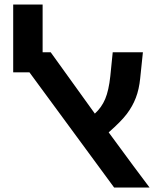

<svg xmlns="http://www.w3.org/2000/svg" viewBox="-20 -840 708 860"><path d="M111.8 -516.1H39.1V-819.8H170.9V-606H207L404.8 -331.1Q435.1 -358.4 451.2 -396.7Q467.3 -435.1 474.1 -499L484.9 -606H620.1L607.9 -488.8Q603 -439.9 588.4 -401.9Q573.7 -363.8 548.1 -329.8Q522.5 -295.9 466.8 -247.1Q591.3 -77.1 649.9 0H491.2Z"/></svg>

Font: Arial
Style: Bold
Weight: 700
Designer: Steve Matteson
Foundry: Ascender Corporation
Version: Version 2.00.3